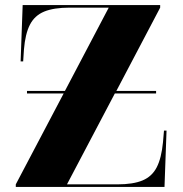

<svg xmlns="http://www.w3.org/2000/svg" viewBox="-20 -734 717 754"><path d="M42 0V-10L230 -367H86V-377H235L407 -704H253Q191 -704 153.5 -688.5Q116 -673 97.5 -637Q79 -601 74 -539L71 -493H61L69 -714H609V-704L437 -377H593V-367H431L243 -10H441Q503 -10 540 -25.5Q577 -41 595.5 -77Q614 -113 620 -175L624 -221H634L626 0Z"/></svg>

Font: Noto Serif Display SemiCondensed Black
Style: Regular
Weight: 900
Width: 4
Designer: Monotype Design Team
Foundry: Monotype Imaging Inc.
Version: Version 2.009